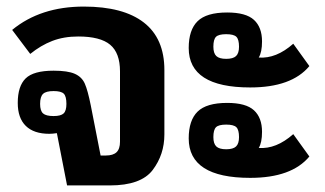

<svg xmlns="http://www.w3.org/2000/svg" viewBox="-20 -564 988 584"><path d="M153 -159Q139 -157 130 -157Q83 -157 58.5 -181Q34 -205 34 -251Q34 -302 58 -325.5Q82 -349 143 -349Q186 -349 207.5 -339.5Q229 -330 238 -309.5Q247 -289 256 -244L286 -91H302Q324 -91 334.5 -101Q345 -111 345 -133V-347Q345 -403 315 -428Q285 -453 218 -453Q174 -453 139 -439.5Q104 -426 72 -400L17 -473Q103 -544 235 -544Q355 -544 417.5 -495.5Q480 -447 480 -351V-155Q480 -94 444.5 -47Q409 0 314 0H184ZM182 -248Q182 -271 174 -279Q166 -287 143 -287Q120 -287 111 -278.5Q102 -270 102 -248Q102 -227 111 -219Q120 -211 143 -211Q165 -211 173.5 -219Q182 -227 182 -248Z M554 -418Q554 -473 581 -499.5Q608 -526 671 -526Q728 -526 752.5 -503.5Q777 -481 777 -438Q777 -405 767 -389Q820 -385 872 -431L921 -363Q867 -298 741 -298Q554 -298 554 -418ZM707 -422Q707 -444 699 -452Q691 -460 668 -460Q645 -460 637 -452Q629 -444 629 -422Q629 -402 638 -393.5Q647 -385 668 -385Q689 -385 698 -393.5Q707 -402 707 -422ZM554 -143Q554 -198 581 -224.5Q608 -251 671 -251Q728 -251 752.5 -228.5Q777 -206 777 -163Q777 -130 767 -114Q820 -110 872 -156L921 -88Q867 -23 741 -23Q554 -23 554 -143ZM707 -147Q707 -169 699 -177Q691 -185 668 -185Q645 -185 637 -177Q629 -169 629 -147Q629 -127 638 -118.5Q647 -110 668 -110Q689 -110 698 -118.5Q707 -127 707 -147Z"/></svg>

Font: Pridi Medium
Style: Regular
Weight: 500
Designer: Katatrad Team
Foundry: CadsonDemak
Version: Version 1.001